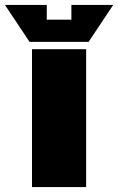

<svg xmlns="http://www.w3.org/2000/svg" viewBox="-90 -760 480 780"><path d="M40 0V-560H260V0ZM200 -740H370L270 -590H30L-70 -740H100V-680H200Z"/></svg>

Font: Tektur Black
Style: Regular
Weight: 900
Designer: Adam Jagosz
Foundry: Adam Jagosz
Version: Version 1.005;gftools[0.9.30]